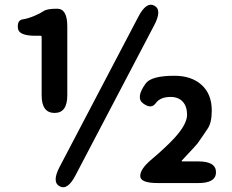

<svg xmlns="http://www.w3.org/2000/svg" viewBox="-20 -778 988 816"><path d="M234 14Q199 -4 234 -70L567 -705Q601 -772 636 -754Q670 -736 635 -670L302 -35Q268 32 234 14ZM651 0Q576 0 576 -30Q576 -59 620 -97Q682 -149 721 -191Q775 -250 775 -290Q775 -326 756.5 -346Q738 -366 705 -366Q661 -366 642 -339.5Q623 -313 589 -338Q555 -362 599 -423Q623 -456 721 -456Q794 -456 837 -417Q880 -378 880 -308Q880 -257 863 -232Q842 -200 820 -169Q817 -164 753 -96Q750 -92 755 -92H823Q898 -92 898 -46Q898 0 823 0ZM212 -298Q157 -298 157 -373V-621Q157 -626 152 -626H131Q58 -626 56 -659Q53 -692 76 -695.5Q99 -699 127 -711Q151 -721 165.5 -731Q180 -741 223 -741Q266 -741 266 -666V-373Q266 -298 212 -298Z"/></svg>

Font: Resource Han Rounded KR
Style: Bold
Weight: 700
Designer: Cyano Hao (round all glyphs); Ryoko NISHIZUKA 西塚涼子 (kana, bopomofo & ideographs); Paul D. Hunt (Latin, Greek & Cyrillic)
Foundry: Cyano Hao
Version: 0.990